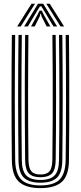

<svg xmlns="http://www.w3.org/2000/svg" viewBox="-20 -984 426 1012"><path d="M193.2 7.5Q116.2 7.5 79.9 -25.8Q43.5 -59 42.5 -139.8Q41.8 -211.2 41.2 -292.1Q40.8 -373 40.8 -458.8Q40.8 -544.5 41.1 -631Q41.5 -717.5 42.5 -800H60Q59.2 -723.2 58.6 -638.1Q58 -553 58 -466Q58 -379 58.6 -296Q59.2 -213 60 -140.8Q61 -69.8 91.5 -38.2Q122 -6.8 193.2 -6.8Q264.5 -6.8 294.8 -38.2Q325 -69.8 326 -140.8Q327 -212 327.5 -292.8Q328 -373.5 328 -459.2Q328 -545 327.5 -631.4Q327 -717.8 326 -800H343.5Q344.5 -698 345 -585.5Q345.5 -473 345.1 -359.4Q344.8 -245.8 343.5 -139.8Q342.5 -58.5 306 -25.5Q269.5 7.5 193.2 7.5ZM193.2 -21Q133.5 -21 105.9 -47.6Q78.2 -74.2 77.5 -140Q76.8 -218.8 76.1 -299.5Q75.5 -380.2 75.5 -462.9Q75.5 -545.5 76 -629.9Q76.5 -714.2 77.5 -800H95Q94 -718.5 93.5 -634Q93 -549.5 93 -464.9Q93 -380.2 93.5 -298.4Q94 -216.5 95 -140.5Q95.5 -82.8 118.6 -59.1Q141.8 -35.5 193.2 -35.5Q244.5 -35.5 267.5 -59.1Q290.5 -82.8 291 -140.5Q292 -216 292.5 -297.5Q293 -379 293 -463.5Q293 -548 292.5 -632.9Q292 -717.8 291 -800H308.5Q309.5 -717.5 310 -632.9Q310.5 -548.2 310.5 -464Q310.5 -379.8 309.9 -298.1Q309.2 -216.5 308.5 -140Q307.8 -74.8 280.5 -47.9Q253.2 -21 193.2 -21ZM193.2 -49.8Q151 -49.8 132 -70.1Q113 -90.5 112.5 -141Q111.2 -235.8 110.9 -346.6Q110.5 -457.5 110.8 -573.6Q111 -689.8 112.5 -800H129.8Q129 -721 128.5 -641.5Q128 -562 128 -480.5Q128 -399 128.5 -314.5Q129 -230 130 -141Q130.8 -98.5 145 -81.4Q159.2 -64.2 193.2 -64.2Q227 -64.2 241.1 -81.4Q255.2 -98.5 256 -141Q257.5 -263 257.9 -372.2Q258.2 -481.5 257.8 -586.5Q257.2 -691.5 256.2 -800H273.5Q274.5 -723.8 275 -638.9Q275.5 -554 275.5 -467.2Q275.5 -380.5 275 -297.2Q274.5 -214 273.5 -141Q273 -90 253.9 -69.9Q234.8 -49.8 193.2 -49.8ZM70.5 -844.5 146 -964.2H164.5L89.2 -844.5ZM107.2 -844.5 180.2 -964.2H208L281.2 -844.5H261.8L212.2 -927.5L197.8 -950.5H190.8L176.2 -927.5L126.8 -844.5ZM143.5 -844.5 179 -909 188.5 -928.2H200L209.2 -909L245.5 -844.5H226L198.8 -898.2L195.8 -911.2H192.8L189.8 -898.2L163 -844.5ZM299 -844.5 224 -964.2H242.2L318 -844.5Z"/></svg>

Font: Big Shoulders Inline Display Thin SemiBold
Style: Regular
Weight: 600
Version: Version 2.002